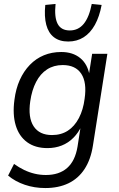

<svg xmlns="http://www.w3.org/2000/svg" viewBox="-20 -762 602 971"><path d="M209 189Q154 189 105.5 172.5Q57 156 21 126L51 67Q76 85 102 97.5Q128 110 155.5 116.5Q183 123 212 123Q279 123 319.5 87.5Q360 52 372 -20L389 -129L394 -128Q377 -91 351 -65Q325 -39 292 -26Q259 -13 220 -13Q158 -13 117 -43Q76 -73 59.5 -128Q43 -183 53 -257Q60 -313 80 -357.5Q100 -402 131 -434Q162 -466 202 -482.5Q242 -499 290 -499Q348 -499 385.5 -468.5Q423 -438 433 -381H429L446 -490H523L450 -26Q439 45 407.5 93Q376 141 326 165Q276 189 209 189ZM243 -79Q289 -79 323 -101Q357 -123 379 -165Q401 -207 408 -263Q420 -345 391 -389Q362 -433 297 -433Q252 -433 218 -411Q184 -389 162.5 -347.5Q141 -306 133 -250Q121 -168 150 -123.5Q179 -79 243 -79ZM325 -552Q281 -552 253 -573.5Q225 -595 214 -636.5Q203 -678 209 -737L261 -742Q254 -675 271.5 -641.5Q289 -608 333 -608Q376 -608 403.5 -641.5Q431 -675 444 -742L494 -737Q483 -678 460 -636.5Q437 -595 403 -573.5Q369 -552 325 -552Z"/></svg>

Font: Nunito Sans 10pt SemiCondensed
Style: Italic
Weight: 400
Width: 4
Italic angle: -9°
Designer: Vernon Adams
Foundry: Vernon Adams
Version: Version 3.101;gftools[0.9.27]